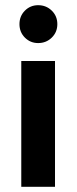

<svg xmlns="http://www.w3.org/2000/svg" viewBox="-20 -720 296 740"><path d="M127 -700Q158 -700 179.5 -679Q201 -658 201 -627Q201 -596 179.5 -575Q158 -554 127 -554Q97 -554 76 -575Q55 -596 55 -627Q55 -658 76 -679Q97 -700 127 -700ZM192 -485V0H62V-485Z"/></svg>

Font: Palanquin
Style: Bold
Weight: 700
Designer: Pria Ravichandran
Version: Version 1.0.4